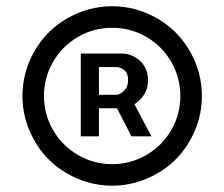

<svg xmlns="http://www.w3.org/2000/svg" viewBox="-20 -757 710 608"><path d="M224.8 -191.6Q277.3 -169 335.2 -169Q393.1 -169 445.7 -191.6Q498.2 -214.1 536.2 -252.1Q574.2 -290.1 596.8 -342.7Q619.3 -395.2 619.3 -453.1Q619.3 -511 596.8 -563.6Q574.2 -616.1 536.2 -654.1Q498.2 -692.1 445.7 -714.7Q393.1 -737.2 335.2 -737.2Q277.3 -737.2 224.8 -714.7Q172.2 -692.1 134.2 -654.1Q96.2 -616.1 73.7 -563.6Q51.1 -511 51.1 -453.1Q51.1 -395.2 73.7 -342.7Q96.2 -290.1 134.2 -252.1Q172.2 -214.1 224.8 -191.6ZM443.5 -266.2Q393.8 -237.2 335.2 -237.2Q276.6 -237.2 226.9 -266.2Q177.2 -295.1 148.3 -344.8Q119.3 -394.5 119.3 -453.1Q119.3 -511.7 148.3 -561.4Q177.2 -611.2 226.9 -640.1Q276.6 -669 335.2 -669Q393.8 -669 443.5 -640.1Q493.3 -611.2 522.2 -561.4Q551.1 -511.7 551.1 -453.1Q551.1 -394.5 522.2 -344.8Q493.3 -295.1 443.5 -266.2ZM235.8 -325.3H293.3V-414.1H350.5L396.3 -325.3H459.5L405.9 -426.8Q424.7 -438.6 436.8 -458.3Q448.9 -478 448.9 -503.6Q448.9 -523.8 440.9 -540.5Q432.9 -557.2 420.6 -566.9Q408.4 -576.7 394.7 -582Q381 -587.4 368.6 -587.4H235.8ZM293.3 -456.7V-544.7H348Q361.5 -544.7 373.6 -534.8Q385.7 -524.9 385.7 -503.6Q385.7 -482.2 372.9 -469.5Q360.1 -456.7 346.6 -456.7Z"/></svg>

Font: Inter-Regular
Style: Regular
Weight: 500
Designer: Rasmus Andersson
Foundry: rsms
Version: ""